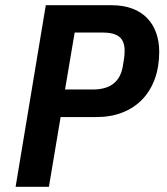

<svg xmlns="http://www.w3.org/2000/svg" viewBox="-20 -718 640 738"><path d="M40 0 156 -698H408Q454 -698 488.5 -685Q523 -672 546 -648Q569 -624 580.5 -591Q592 -558 592 -519Q592 -461 575 -414.5Q558 -368 526.5 -335.5Q495 -303 450.5 -285.5Q406 -268 350 -268H213L168 0ZM230 -374H337Q437 -374 452 -463L457 -494Q458 -499 458.5 -507.5Q459 -516 459 -524Q459 -560 438.5 -576.5Q418 -593 373 -593H267Z"/></svg>

Font: IBM Plex Mono SemiBold
Style: Italic
Weight: 600
Italic angle: -9°
Monospace: yes
Designer: Mike Abbink, Paul van der Laan, Pieter van Rosmalen
Foundry: Bold Monday
Version: Version 2.3